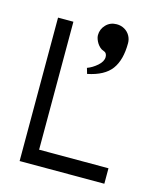

<svg xmlns="http://www.w3.org/2000/svg" viewBox="-109 -804 743 884"><g transform="rotate(15 262.5 -362.0)"><path d="M264.6 -467.8 256.8 -494.6Q281.2 -503.4 304.2 -523.4Q327.1 -543.5 327.1 -564.9Q327.1 -585 309.6 -590.3Q300.8 -592.8 293 -599.9Q285.2 -606.9 279.5 -615.7Q273.9 -624.5 270.3 -634.5Q266.6 -644.5 266.6 -653.3Q266.6 -682.1 286.9 -703.1Q307.1 -724.1 337.9 -724.1Q358.4 -724.1 375 -714.6Q391.6 -705.1 400.9 -688.7Q410.2 -672.4 410.2 -653.3Q410.2 -573.2 377.2 -528.6Q344.2 -483.9 264.6 -467.8ZM141.6 -73.7H472.2V0H68.4V-683.6H141.6Z"/></g></svg>

Font: Anka/Coder Condensed
Style: Regular
Weight: 400
Width: 4
Monospace: yes
Version: Version 1.100